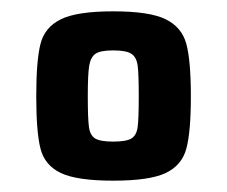

<svg xmlns="http://www.w3.org/2000/svg" viewBox="-20 -716 400 339"><path d="M44 -546Q44 -609 51.5 -638.5Q59 -668 87.5 -682Q116 -696 180 -696Q244 -696 272.5 -682Q301 -668 309 -638.5Q317 -609 317 -546Q317 -483 309 -453.5Q301 -424 272.5 -410.5Q244 -397 180 -397Q116 -397 87.5 -410.5Q59 -424 51.5 -453.5Q44 -483 44 -546ZM225 -546Q225 -586 223 -600.5Q221 -615 212 -621Q203 -627 180 -627Q157 -627 148.5 -621Q140 -615 137.5 -600Q135 -585 135 -546Q135 -507 137 -492Q139 -477 148 -471.5Q157 -466 180 -466Q203 -466 212 -471.5Q221 -477 223 -491.5Q225 -506 225 -546Z"/></svg>

Font: Saira Semi Condensed
Style: Bold
Weight: 700
Width: 4
Designer: Hector Gatti with collaboration of the Omnibus-Type team
Foundry: Omnibus-Type
Version: Version 1.001; ttfautohint (v1.8)